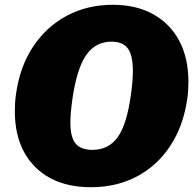

<svg xmlns="http://www.w3.org/2000/svg" viewBox="-20 -772 820 802"><path d="M360 10Q260 10 189 -28.5Q118 -67 80 -138Q42 -209 42 -306Q42 -323 43 -342Q44 -361 47 -380Q63 -494 118.5 -577.5Q174 -661 259.5 -706.5Q345 -752 451 -752Q549 -752 620 -712.5Q691 -673 729 -601Q767 -529 767 -431Q767 -414 766 -395.5Q765 -377 762 -358Q746 -246 691.5 -163Q637 -80 552 -35Q467 10 360 10ZM366 -146Q434 -146 472 -199.5Q510 -253 527 -377Q531 -406 533 -430.5Q535 -455 535 -476Q535 -541 514 -569.5Q493 -598 446 -598Q378 -598 339 -540.5Q300 -483 282 -355Q278 -327 276 -303.5Q274 -280 274 -260Q274 -198 296 -172Q318 -146 366 -146Z"/></svg>

Font: Libre Franklin Thin Black
Style: Italic
Weight: 900
Italic angle: -8°
Version: Version 2.000